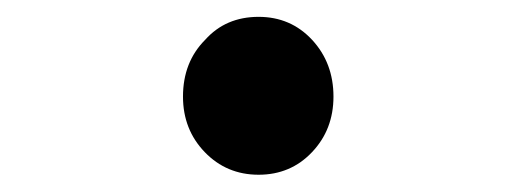

<svg xmlns="http://www.w3.org/2000/svg" viewBox="-20 -477 618 228"><path d="M287.1 -269.5Q249 -269.5 223.1 -296.4Q197.3 -323.2 197.3 -362.3Q197.3 -403.3 223.6 -429.7Q248 -457 287.1 -457Q325.2 -457 350.6 -429.7Q376 -402.3 376 -362.3Q376 -323.2 350.6 -296.4Q325.2 -269.5 287.1 -269.5Z"/></svg>

Font: Bpmf GenSen Rounded B
Style: B
Weight: 700
Foundry: But Ko
Version: Version 1.320